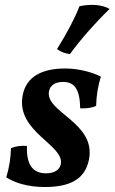

<svg xmlns="http://www.w3.org/2000/svg" viewBox="-20 -742 460 771"><path d="M299 -717C284 -676 250 -610 209 -545C223 -534 241 -527 261 -525C307 -588 365 -653 420 -706C392 -723 346 -727 299 -717ZM242 -467C148 -467 85 -434 71 -359C43 -212 241 -160 224 -82C219 -61 200 -46 165 -46C106 -46 86 -88 88 -156C66 -158 43 -155 24 -147C23 -110 18 -72 5 -30C37 -9 90 9 159 9C261 9 321 -22 337 -100C368 -251 158 -291 177 -377C182 -399 201 -413 234 -413C279 -413 301 -383 302 -307C325 -306 348 -308 366 -317C367 -359 374 -399 385 -434C352 -452 295 -467 242 -467Z"/></svg>

Font: Vollkorn Semibold
Style: Italic
Weight: 600
Italic angle: -11°
Designer: Friedrich Althausen
Foundry: Friedrich Althausen
Version: Version 4.015;PS 004.015;hotconv 1.0.88;makeotf.lib2.5.64775